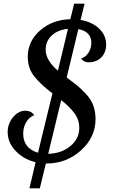

<svg xmlns="http://www.w3.org/2000/svg" viewBox="-20 -885 624 1051"><path d="M175 3Q109 -13 65.5 -59Q22 -105 22 -162Q22 -208 51.5 -243.5Q81 -279 119 -279Q149 -279 168 -255Q140 -244 123.5 -216.5Q107 -189 107 -154Q107 -73 188 -49L267 -374Q202 -423 167 -467.5Q132 -512 132 -574Q132 -659 199 -718Q266 -777 365 -780L386 -865H443L421 -776Q484 -765 522.5 -728.5Q561 -692 561 -641Q561 -598 534.5 -571Q508 -544 466 -544Q436 -544 425 -565Q448 -572 464 -596Q480 -620 480 -650Q480 -712 409 -726L345 -461Q384 -432 402.5 -417Q421 -402 449.5 -372Q478 -342 490.5 -308Q503 -274 503 -233Q503 -134 423.5 -62Q344 10 235 10H231L198 146H141ZM414 -185Q414 -229 388.5 -264Q363 -299 315 -337L244 -43Q317 -45 365.5 -85.5Q414 -126 414 -185ZM230 -613Q230 -555 297 -498L352 -727Q297 -722 263.5 -691Q230 -660 230 -613Z"/></svg>

Font: Libre Baskerville
Style: Italic
Weight: 400
Italic angle: -15°
Designer: Pablo Impallari, Rodrigo Fuenzalida
Foundry: Pablo Impallari, Rodrigo Fuenzalida
Version: Version 1.051;Glyphs 3.2.3 (3260)